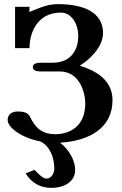

<svg xmlns="http://www.w3.org/2000/svg" viewBox="-20 -679 592 930"><path d="M104 161C134 208 176 231 228 231C293 231 344 200 344 144C344 100 317 48 271 12C414 4 525 -60 525 -194C525 -294 440 -338 366 -361C398 -379 479 -443 479 -519C479 -617 390 -659 260 -659C216 -659 179 -644 152 -633C136 -626 122 -621 122 -621C122 -621 123 -627 123 -646H53V-446H123C123 -520 160 -618 276 -618C320 -618 359 -572 359 -503C359 -450 334 -375 233 -375H177C152 -375 139 -368 139 -354C139 -340 152 -333 177 -333H269C368 -333 393 -227 393 -178C393 -62 312 -29 248 -29C185 -29 151 -59 126 -112C116 -135 91 -139 66 -139C34 -139 17 -122 17 -98C17 -63 79 -13 175 6C218 26 243 78 243 138C243 161 228 186 205 186C189 186 172 169 147 144Z"/></svg>

Font: Libertinus Serif
Style: Bold
Weight: 700
Designer: Philipp H. Poll, Khaled Hosny
Foundry: Caleb Maclennan
Version: Version 7.050;RELEASE